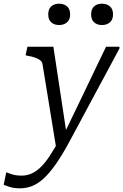

<svg xmlns="http://www.w3.org/2000/svg" viewBox="-113 -791 669 1043"><path d="M194 24 227 -15 250 -55 177 -537H36L26 -491L37 -488Q62 -484 79 -477.5Q96 -471 106 -463Q116 -455 118 -442ZM231 -55 219 -49Q185 14 157.5 55.5Q130 97 105 120Q80 143 55.5 153Q31 163 5 163Q-26 163 -48 156Q-70 149 -79 145L-93 213Q-84 217 -60.5 224.5Q-37 232 -5 232Q31 232 63 219Q95 206 126 177Q157 148 190 101Q223 54 260 -14Q288 -66 316 -118Q344 -170 371.5 -221.5Q399 -273 426.5 -324Q454 -375 481.5 -426Q509 -477 536 -528V-537H463Q434 -477 405 -416.5Q376 -356 347 -295.5Q318 -235 289 -175Q260 -115 231 -55ZM208 -655Q234 -655 251 -669.5Q268 -684 268 -713Q268 -742 251 -756.5Q234 -771 208 -771Q182 -771 165.5 -756.5Q149 -742 149 -713Q149 -684 165.5 -669.5Q182 -655 208 -655ZM441 -655Q467 -655 484 -669.5Q501 -684 501 -713Q501 -742 484 -756.5Q467 -771 441 -771Q415 -771 398.5 -756.5Q382 -742 382 -713Q382 -684 398.5 -669.5Q415 -655 441 -655Z"/></svg>

Font: Roboto Serif 20pt Light
Style: Italic
Weight: 300
Italic angle: -10°
Version: Version 1.007